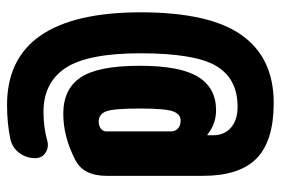

<svg xmlns="http://www.w3.org/2000/svg" viewBox="-145 -530 790 540"><g transform="rotate(90 250.0 -260.0)"><path d="M349.6 -164.1V-343.8Q349.6 -354.5 345.7 -360.4Q336.9 -373 319.3 -373Q300.8 -373 293 -351.1Q285.2 -329.1 285.2 -257.8Q285.2 -185.5 293 -164.1Q300.8 -142.6 322.3 -142.6Q335.9 -142.6 343.8 -150.4Q349.6 -156.2 349.6 -164.1ZM269.5 -634.8Q376 -634.8 425.3 -586.9Q474.6 -539.1 474.6 -434.6V-165Q474.6 -98.6 428.7 -76.2Q364.3 -43 299.8 -43Q230.5 -43 197.8 -91.8Q165 -140.6 165 -257.8Q165 -372.1 196.3 -422.4Q227.5 -472.7 290 -472.7Q328.1 -472.7 357.4 -449.2Q358.4 -449.2 358.4 -448.7Q358.4 -448.2 359.4 -448.2Q360.4 -448.2 360.4 -449.2V-464.8Q360.4 -496.1 338.9 -514.6Q317.4 -533.2 280.3 -533.2Q201.2 -533.2 165.5 -473.1Q129.9 -413.1 129.9 -259.8Q129.9 -112.3 170.9 -49.8Q211.9 12.7 294.9 12.7Q337.9 12.7 376 2Q393.6 -2.9 409.2 6.8Q424.8 16.6 424.8 36.1Q424.8 60.5 410.6 80.1Q396.5 99.6 373 105.5Q327.1 115.2 275.4 115.2Q15.6 115.2 14.6 -259.8Q14.6 -454.1 78.6 -544.4Q142.6 -634.8 269.5 -634.8Z"/></g></svg>

Font: Rounded Mgen+ 1mn bold
Style: Bold
Weight: 700
Designer: [Source Han Sans]
Ryoko NISHIZUKA  (kana & ideographs); Paul D. Hunt (Latin, Greek & Cyrillic); Wenlong ZHANG  (bopomofo
Version: Version 1.059.20150602